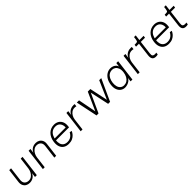

<svg xmlns="http://www.w3.org/2000/svg" viewBox="503 -2389 4165 4165"><g transform="rotate(-45 2585.0 -307.0)"><path d="M525 -500 463 0H407L420 -104Q415 -91 402.5 -71.5Q390 -52 368 -33Q346 -14 313.5 -1Q281 12 236 12Q188 12 149 -10.5Q110 -33 90 -75.5Q70 -118 77 -178L117 -500H173L135 -190Q125 -114 161 -76Q197 -38 258 -38Q308 -38 345.5 -66Q383 -94 406.5 -138Q430 -182 436 -230L469 -500Z M649 0 711 -500H767L754 -396Q759 -409 771.5 -428.5Q784 -448 806 -467Q828 -486 860.5 -499Q893 -512 938 -512Q987 -512 1025.5 -489.5Q1064 -467 1084.5 -424.5Q1105 -382 1097 -322L1057 0H1001L1039 -310Q1049 -386 1013 -424Q977 -462 916 -462Q867 -462 829 -434Q791 -406 767.5 -362Q744 -318 738 -270L705 0Z M1437 13Q1364 13 1315 -18.5Q1266 -50 1245 -109Q1224 -168 1234 -248Q1242 -310 1264.5 -358.5Q1287 -407 1322 -441.5Q1357 -476 1402 -494Q1447 -512 1498 -512Q1562 -512 1609.5 -483Q1657 -454 1680.5 -399.5Q1704 -345 1694 -267L1691 -239H1280L1286 -289H1637Q1640 -319 1633.5 -349.5Q1627 -380 1610 -405.5Q1593 -431 1564.5 -446.5Q1536 -462 1496 -462Q1431 -462 1388.5 -433.5Q1346 -405 1322.5 -356Q1299 -307 1291 -245Q1284 -182 1298.5 -135Q1313 -88 1350.5 -62.5Q1388 -37 1447 -37Q1495 -37 1530.5 -55Q1566 -73 1589.5 -100Q1613 -127 1625 -154L1677 -144Q1660 -103 1628 -67Q1596 -31 1549 -9Q1502 13 1437 13Z M1809 0 1871 -500H1927L1914 -396Q1919 -409 1931.5 -428.5Q1944 -448 1966 -467Q1988 -486 2020.5 -499Q2053 -512 2098 -512Q2107 -512 2116 -511.5Q2125 -511 2134 -509L2126 -449Q2115 -453 2102 -454.5Q2089 -456 2075 -456Q2026 -456 1988 -429.5Q1950 -403 1927 -360.5Q1904 -318 1898 -270L1865 0Z M2295 0 2190 -500H2258L2343 -61H2329L2527 -500H2605L2698 -61H2685L2877 -500H2940L2711 0H2651L2549 -473H2573L2356 0Z M3165 12Q3107 12 3062.5 -19.5Q3018 -51 2996.5 -109.5Q2975 -168 2985 -250Q2996 -335 3031.5 -393Q3067 -451 3119 -481.5Q3171 -512 3229 -512Q3272 -512 3306 -497Q3340 -482 3362 -458Q3384 -434 3390 -406L3402 -500H3458L3396 0H3340L3352 -92Q3336 -58 3304.5 -34.5Q3273 -11 3235.5 0.5Q3198 12 3165 12ZM3183 -38Q3231 -38 3270.5 -62.5Q3310 -87 3336.5 -134Q3363 -181 3372 -250Q3380 -321 3361.5 -368Q3343 -415 3309 -438.5Q3275 -462 3235 -462Q3178 -462 3138.5 -435.5Q3099 -409 3075.5 -362Q3052 -315 3044 -252Q3037 -188 3051.5 -140Q3066 -92 3100 -65Q3134 -38 3183 -38Z M3562 0 3624 -500H3680L3667 -396Q3672 -409 3684.5 -428.5Q3697 -448 3719 -467Q3741 -486 3773.5 -499Q3806 -512 3851 -512Q3860 -512 3869 -511.5Q3878 -511 3887 -509L3879 -449Q3868 -453 3855 -454.5Q3842 -456 3828 -456Q3779 -456 3741 -429.5Q3703 -403 3680 -360.5Q3657 -318 3651 -270L3618 0Z M4113 11Q4049 11 4024 -26Q3999 -63 4008 -133L4046 -449H3956L3963 -500H3986Q4017 -500 4032.5 -504Q4048 -508 4054.5 -523Q4061 -538 4065 -570L4072 -627H4124L4109 -499H4238L4231 -449H4102L4064 -134Q4057 -79 4075 -61Q4093 -43 4129 -43Q4139 -43 4151 -44Q4163 -45 4175 -47L4169 3Q4156 7 4140.5 9Q4125 11 4113 11Z M4508 13Q4435 13 4386 -18.5Q4337 -50 4316 -109Q4295 -168 4305 -248Q4313 -310 4335.5 -358.5Q4358 -407 4393 -441.5Q4428 -476 4473 -494Q4518 -512 4569 -512Q4633 -512 4680.5 -483Q4728 -454 4751.5 -399.5Q4775 -345 4765 -267L4762 -239H4351L4357 -289H4708Q4711 -319 4704.5 -349.5Q4698 -380 4681 -405.5Q4664 -431 4635.5 -446.5Q4607 -462 4567 -462Q4502 -462 4459.5 -433.5Q4417 -405 4393.5 -356Q4370 -307 4362 -245Q4355 -182 4369.5 -135Q4384 -88 4421.5 -62.5Q4459 -37 4518 -37Q4566 -37 4601.5 -55Q4637 -73 4660.5 -100Q4684 -127 4696 -154L4748 -144Q4731 -103 4699 -67Q4667 -31 4620 -9Q4573 13 4508 13Z M5036 11Q4972 11 4947 -26Q4922 -63 4931 -133L4969 -449H4879L4886 -500H4909Q4940 -500 4955.5 -504Q4971 -508 4977.5 -523Q4984 -538 4988 -570L4995 -627H5047L5032 -499H5161L5154 -449H5025L4987 -134Q4980 -79 4998 -61Q5016 -43 5052 -43Q5062 -43 5074 -44Q5086 -45 5098 -47L5092 3Q5079 7 5063.5 9Q5048 11 5036 11Z"/></g></svg>

Font: Inclusive Sans Light
Style: Italic
Weight: 300
Italic angle: -7°
Designer: Olivia King
Foundry: Olivia King
Version: Version 2.004